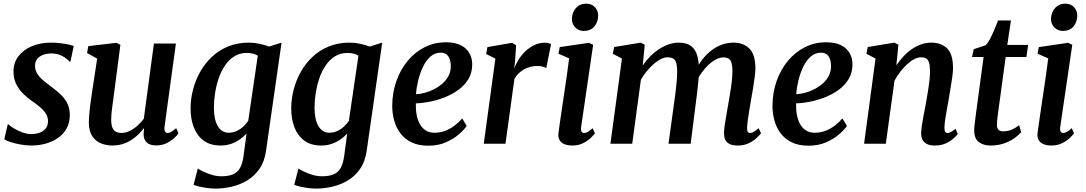

<svg xmlns="http://www.w3.org/2000/svg" viewBox="-20 -804 6074 1074"><path d="M374 -459.5H368.5Q358.5 -473 331.5 -489Q304.5 -505 268 -505Q243 -505 222.5 -497.8Q202 -490.5 189.5 -475.8Q177 -461 176 -438Q175.5 -414.5 186.5 -395Q197.5 -375.5 217.5 -358Q237.5 -340.5 263 -322Q289.5 -302.5 314 -280.8Q338.5 -259 354.5 -229.8Q370.5 -200.5 370.5 -160Q370.5 -118 353 -86.2Q335.5 -54.5 305.2 -33Q275 -11.5 236.2 -0.8Q197.5 10 154.5 10Q127.5 10 96 4.5Q64.5 -1 39 -9.2Q13.5 -17.5 4 -26L23.5 -109H26.5Q37.5 -98 58.8 -85.2Q80 -72.5 105.8 -63.2Q131.5 -54 155 -54Q177.5 -54 198.8 -60.8Q220 -67.5 234.2 -83.5Q248.5 -99.5 248.5 -126.5Q248.5 -150.5 235.5 -170Q222.5 -189.5 201.8 -206.8Q181 -224 156 -241Q134.5 -256 111.2 -278.2Q88 -300.5 71.8 -331.5Q55.5 -362.5 55.5 -404Q55.5 -453 83 -489.2Q110.5 -525.5 158 -545.5Q205.5 -565.5 266.5 -565.5Q293 -565.5 318.8 -562.2Q344.5 -559 364.2 -554.8Q384 -550.5 392.5 -546.5Z M607.5 10Q575 10 545.2 -2Q515.5 -14 496.5 -41.8Q477.5 -69.5 477 -117Q477 -134.5 478.5 -155.5Q480 -176.5 482.8 -199.8Q485.5 -223 488.8 -246.8Q492 -270.5 495.5 -292.5L523.5 -476L467 -507.5L474 -546L631 -564.5L653.5 -553.5L619 -289Q616.5 -268 613.5 -246.5Q610.5 -225 607.8 -205.2Q605 -185.5 603.5 -167.8Q602 -150 602 -136Q602 -107 608.5 -90.5Q615 -74 628 -67.2Q641 -60.5 659.5 -60.5Q683 -60.5 706.2 -72Q729.5 -83.5 749.8 -101.8Q770 -120 784.5 -140L841 -560.5H964L900.5 -96.5Q898 -77.5 903 -68.8Q908 -60 917.5 -60Q926.5 -60 937 -66Q947.5 -72 965.5 -87L978.5 -58Q973.5 -50 956.8 -33.8Q940 -17.5 913.8 -4Q887.5 9.5 854 9.5Q819 9.5 801.8 -6.2Q784.5 -22 783.5 -48.5Q783.5 -51 783.5 -55.2Q783.5 -59.5 784 -64.8Q784.5 -70 785 -75.5Q785.5 -81 786 -85.5L784.5 -86.5Q771 -69 753.5 -51.8Q736 -34.5 714 -20.5Q692 -6.5 665.8 1.8Q639.5 10 607.5 10Z M1468.5 37Q1460.5 98 1432 139.5Q1403.5 181 1363 205.2Q1322.5 229.5 1276.2 240.2Q1230 251 1186 251Q1163 251 1138.2 247.5Q1113.5 244 1093.2 239.2Q1073 234.5 1063 229.5L1086.5 138.5Q1095 145 1116 155.2Q1137 165.5 1164 173.8Q1191 182 1218.5 182Q1256 182 1281.5 172Q1307 162 1321.8 137Q1336.5 112 1342.5 67.5L1359 -56.5Q1343 -39.5 1321.5 -24.2Q1300 -9 1273 0.5Q1246 10 1214 10Q1156 10 1119 -17.5Q1082 -45 1064 -91.8Q1046 -138.5 1046 -197Q1046 -249 1059.5 -301.8Q1073 -354.5 1099.5 -401.8Q1126 -449 1165.2 -486Q1204.5 -523 1256.2 -544.2Q1308 -565.5 1371.5 -565.5Q1402 -565.5 1433.2 -558.8Q1464.5 -552 1485 -543.5L1555 -565.5ZM1422 -492.5Q1410 -500.5 1393.8 -504.2Q1377.5 -508 1360.5 -508Q1321 -508 1290.5 -488.8Q1260 -469.5 1238.2 -437.2Q1216.5 -405 1203 -365Q1189.5 -325 1183 -282.8Q1176.5 -240.5 1176.5 -201.5Q1176.5 -168.5 1182 -142.5Q1187.5 -116.5 1198.2 -98.5Q1209 -80.5 1224.2 -71Q1239.5 -61.5 1259 -61.5Q1282.5 -61.5 1303.5 -71Q1324.5 -80.5 1341 -96Q1357.5 -111.5 1368.5 -128Z M2031.5 37Q2023.5 98 1995 139.5Q1966.5 181 1926 205.2Q1885.5 229.5 1839.2 240.2Q1793 251 1749 251Q1726 251 1701.2 247.5Q1676.5 244 1656.2 239.2Q1636 234.5 1626 229.5L1649.5 138.5Q1658 145 1679 155.2Q1700 165.5 1727 173.8Q1754 182 1781.5 182Q1819 182 1844.5 172Q1870 162 1884.8 137Q1899.5 112 1905.5 67.5L1922 -56.5Q1906 -39.5 1884.5 -24.2Q1863 -9 1836 0.5Q1809 10 1777 10Q1719 10 1682 -17.5Q1645 -45 1627 -91.8Q1609 -138.5 1609 -197Q1609 -249 1622.5 -301.8Q1636 -354.5 1662.5 -401.8Q1689 -449 1728.2 -486Q1767.5 -523 1819.2 -544.2Q1871 -565.5 1934.5 -565.5Q1965 -565.5 1996.2 -558.8Q2027.5 -552 2048 -543.5L2118 -565.5ZM1985 -492.5Q1973 -500.5 1956.8 -504.2Q1940.5 -508 1923.5 -508Q1884 -508 1853.5 -488.8Q1823 -469.5 1801.2 -437.2Q1779.5 -405 1766 -365Q1752.5 -325 1746 -282.8Q1739.5 -240.5 1739.5 -201.5Q1739.5 -168.5 1745 -142.5Q1750.5 -116.5 1761.2 -98.5Q1772 -80.5 1787.2 -71Q1802.5 -61.5 1822 -61.5Q1845.5 -61.5 1866.5 -71Q1887.5 -80.5 1904 -96Q1920.5 -111.5 1931.5 -128Z M2590.5 -99.5Q2577 -79 2547.2 -53Q2517.5 -27 2474.2 -8Q2431 11 2375.5 11Q2320 11 2281.5 -8Q2243 -27 2219.2 -59Q2195.5 -91 2184.8 -130.8Q2174 -170.5 2174 -211.5Q2174.5 -286 2197.2 -350.5Q2220 -415 2260.5 -463.8Q2301 -512.5 2355.5 -540Q2410 -567.5 2473.5 -567.5Q2524.5 -567.5 2556.8 -551.5Q2589 -535.5 2605 -507.8Q2621 -480 2621.5 -446Q2622 -398.5 2600.8 -362.8Q2579.5 -327 2544 -301.2Q2508.5 -275.5 2466 -259Q2423.5 -242.5 2381.5 -234.5Q2339.5 -226.5 2306 -226Q2305 -192 2310.5 -162.2Q2316 -132.5 2328.5 -110Q2341 -87.5 2361.2 -74.5Q2381.5 -61.5 2410 -61.5Q2443 -61.5 2471.2 -72.5Q2499.5 -83.5 2523.2 -101.8Q2547 -120 2565.5 -141.5ZM2446 -509.5Q2412.5 -509.5 2387.8 -487.5Q2363 -465.5 2346 -430Q2329 -394.5 2319.2 -354Q2309.5 -313.5 2307 -277Q2330.5 -278 2357.5 -285.2Q2384.5 -292.5 2410.2 -306Q2436 -319.5 2457 -338.5Q2478 -357.5 2490.2 -382.2Q2502.5 -407 2501.5 -436.5Q2500.5 -473 2486.2 -491.2Q2472 -509.5 2446 -509.5Z M2686 0 2751 -476 2699.5 -502 2706.5 -540.5 2844.5 -564.5 2867 -551 2861 -461 2856.5 -419.5Q2865 -445 2881 -470.8Q2897 -496.5 2919.5 -517.8Q2942 -539 2969.5 -552Q2997 -565 3029 -565Q3040 -565 3049 -562.5Q3058 -560 3062.5 -557L3035.5 -422.5Q3031 -426.5 3018 -430.8Q3005 -435 2984.5 -435Q2966.5 -435 2948.2 -430.5Q2930 -426 2913 -417Q2896 -408 2881.8 -394.2Q2867.5 -380.5 2857.5 -362.5L2807.5 0Z M3181.5 10Q3155 10 3136.8 2.2Q3118.5 -5.5 3110 -20.5Q3101.5 -35.5 3103.5 -57Q3106 -77.5 3110.8 -110.5Q3115.5 -143.5 3121.8 -185.8Q3128 -228 3135.2 -276Q3142.5 -324 3149.8 -375.2Q3157 -426.5 3163.5 -477.5L3104 -503.5L3111 -540.5L3274.5 -564.5L3298 -553.5L3231 -96Q3228 -78 3232.8 -69Q3237.5 -60 3247 -60Q3256.5 -60 3267.5 -66Q3278.5 -72 3295 -87L3308 -58.5Q3302.5 -50.5 3286.2 -34.2Q3270 -18 3243.5 -4Q3217 10 3181.5 10ZM3244.5 -631Q3216.5 -631 3197.2 -651.2Q3178 -671.5 3179 -700.5Q3180.5 -736 3202.2 -759.8Q3224 -783.5 3259.5 -783.5Q3290 -783.5 3308 -763.8Q3326 -744 3326 -717Q3325.5 -680 3304.5 -655.5Q3283.5 -631 3244.5 -631Z M3586.5 -554 3575.5 -438Q3592.5 -464 3615.2 -487Q3638 -510 3664.5 -527.8Q3691 -545.5 3719.5 -555.5Q3748 -565.5 3777.5 -565.5Q3814 -565.5 3838.2 -551.5Q3862.5 -537.5 3875.2 -507.2Q3888 -477 3889.5 -427Q3890 -420.5 3889.8 -413.2Q3889.5 -406 3889 -398.2Q3888.5 -390.5 3887.5 -382.5L3869.5 -406.5Q3886.5 -442.5 3909.2 -471.8Q3932 -501 3959.5 -522Q3987 -543 4018.2 -554.2Q4049.5 -565.5 4084 -565.5Q4137.5 -565.5 4171.5 -532.5Q4205.5 -499.5 4205.5 -421Q4205.5 -402.5 4201.5 -372Q4197.5 -341.5 4192 -308Q4186.5 -274.5 4181.5 -246.5Q4177 -221 4172.2 -192.8Q4167.5 -164.5 4163.8 -137.8Q4160 -111 4159 -90.5Q4158.5 -73 4163 -66.5Q4167.5 -60 4175 -60Q4185 -60 4195.8 -66Q4206.5 -72 4223.5 -87L4237 -58.5Q4231.5 -51 4214.8 -34.5Q4198 -18 4170.8 -4Q4143.5 10 4107 10Q4075.5 10 4058.5 0.2Q4041.5 -9.5 4035.5 -25.8Q4029.5 -42 4030 -61Q4030 -79 4034 -105.5Q4038 -132 4043.5 -162Q4049 -192 4053.5 -220.5Q4058 -248 4063.8 -280.8Q4069.5 -313.5 4073.2 -346.8Q4077 -380 4077 -408.5Q4076.5 -452.5 4064.5 -467.8Q4052.5 -483 4027.5 -483Q4007.5 -483 3985.2 -471.8Q3963 -460.5 3941.2 -439.8Q3919.5 -419 3900.5 -391.2Q3881.5 -363.5 3868.5 -330L3889.5 -401.5Q3889 -378.5 3886.5 -351.5Q3884 -324.5 3881 -297.2Q3878 -270 3874.5 -245.5L3843.5 0H3719.5L3749.5 -219Q3753.5 -247.5 3757.8 -280.2Q3762 -313 3765 -346Q3768 -379 3768 -407Q3767 -454 3754.8 -468.8Q3742.5 -483.5 3713.5 -483.5Q3696.5 -483.5 3676.8 -473.5Q3657 -463.5 3636.8 -446Q3616.5 -428.5 3598 -406Q3579.5 -383.5 3565 -358L3516.5 0H3394.5L3459 -476.5L3408 -503L3415.5 -541L3564 -565.5Z M4717.5 -99.5Q4704 -79 4674.2 -53Q4644.5 -27 4601.2 -8Q4558 11 4502.5 11Q4447 11 4408.5 -8Q4370 -27 4346.2 -59Q4322.5 -91 4311.8 -130.8Q4301 -170.5 4301 -211.5Q4301.5 -286 4324.2 -350.5Q4347 -415 4387.5 -463.8Q4428 -512.5 4482.5 -540Q4537 -567.5 4600.5 -567.5Q4651.5 -567.5 4683.8 -551.5Q4716 -535.5 4732 -507.8Q4748 -480 4748.5 -446Q4749 -398.5 4727.8 -362.8Q4706.5 -327 4671 -301.2Q4635.5 -275.5 4593 -259Q4550.5 -242.5 4508.5 -234.5Q4466.5 -226.5 4433 -226Q4432 -192 4437.5 -162.2Q4443 -132.5 4455.5 -110Q4468 -87.5 4488.2 -74.5Q4508.5 -61.5 4537 -61.5Q4570 -61.5 4598.2 -72.5Q4626.5 -83.5 4650.2 -101.8Q4674 -120 4692.5 -141.5ZM4573 -509.5Q4539.5 -509.5 4514.8 -487.5Q4490 -465.5 4473 -430Q4456 -394.5 4446.2 -354Q4436.5 -313.5 4434 -277Q4457.5 -278 4484.5 -285.2Q4511.5 -292.5 4537.2 -306Q4563 -319.5 4584 -338.5Q4605 -357.5 4617.2 -382.2Q4629.5 -407 4628.5 -436.5Q4627.5 -473 4613.2 -491.2Q4599 -509.5 4573 -509.5Z M4994 -438.5Q5012 -465 5033.5 -488.2Q5055 -511.5 5080 -528.8Q5105 -546 5132.5 -555.8Q5160 -565.5 5190 -565.5Q5244.5 -565.5 5277.8 -533.5Q5311 -501.5 5311 -421Q5311 -402.5 5306.5 -371.5Q5302 -340.5 5296.5 -307.2Q5291 -274 5286.5 -246.5Q5282 -221.5 5276.8 -193Q5271.5 -164.5 5267.5 -137.8Q5263.5 -111 5263 -90.5Q5263 -73 5267.5 -66.5Q5272 -60 5279 -60Q5288 -60 5298.5 -65.2Q5309 -70.5 5325 -83.5L5337.5 -54.5Q5333 -47.5 5316.5 -32Q5300 -16.5 5273 -3.2Q5246 10 5210 10Q5179.5 10 5162.5 0.2Q5145.5 -9.5 5138.8 -25.5Q5132 -41.5 5132.5 -61Q5133 -74.5 5135.5 -93Q5138 -111.5 5141.8 -132.8Q5145.5 -154 5149.8 -176.2Q5154 -198.5 5158 -219Q5161.5 -240 5165.8 -264Q5170 -288 5173.8 -313.2Q5177.5 -338.5 5180 -362.8Q5182.5 -387 5182 -408.5Q5182 -438 5176.8 -454.2Q5171.5 -470.5 5160.5 -477Q5149.5 -483.5 5131 -483.5Q5113.5 -483.5 5093.5 -473Q5073.5 -462.5 5053.8 -444.2Q5034 -426 5015.8 -402.5Q4997.5 -379 4983.5 -352.5L4935 0H4813.5L4877.5 -476.5L4826.5 -503L4834 -541L4983 -565.5L5005.5 -554Z M5564 -181Q5562 -164 5560.2 -151.2Q5558.5 -138.5 5557.5 -127.5Q5556.5 -116.5 5556.5 -105Q5556.5 -87.5 5565 -78.5Q5573.5 -69.5 5590 -69.5Q5619.5 -69.5 5641.8 -79.8Q5664 -90 5680.5 -104L5692.5 -64.5Q5679.5 -49.5 5656 -32.2Q5632.5 -15 5598.2 -2.5Q5564 10 5518.5 10Q5481.5 10 5455.5 -9.2Q5429.5 -28.5 5429.5 -75Q5429.5 -79.5 5429.8 -85.8Q5430 -92 5431.2 -102.5Q5432.5 -113 5434.5 -129.2Q5436.5 -145.5 5439.5 -170L5482 -485H5417.5L5427 -529L5493.5 -551Q5506 -563 5518.5 -587.2Q5531 -611.5 5542.8 -639.2Q5554.5 -667 5563 -689.5H5635L5614.5 -552.5H5731L5721.5 -485H5605.5Z M5861.5 10Q5835 10 5816.8 2.2Q5798.5 -5.5 5790 -20.5Q5781.5 -35.5 5783.5 -57Q5786 -77.5 5790.8 -110.5Q5795.5 -143.5 5801.8 -185.8Q5808 -228 5815.2 -276Q5822.5 -324 5829.8 -375.2Q5837 -426.5 5843.5 -477.5L5784 -503.5L5791 -540.5L5954.5 -564.5L5978 -553.5L5911 -96Q5908 -78 5912.8 -69Q5917.5 -60 5927 -60Q5936.5 -60 5947.5 -66Q5958.5 -72 5975 -87L5988 -58.5Q5982.5 -50.5 5966.2 -34.2Q5950 -18 5923.5 -4Q5897 10 5861.5 10ZM5924.5 -631Q5896.5 -631 5877.2 -651.2Q5858 -671.5 5859 -700.5Q5860.5 -736 5882.2 -759.8Q5904 -783.5 5939.5 -783.5Q5970 -783.5 5988 -763.8Q6006 -744 6006 -717Q6005.5 -680 5984.5 -655.5Q5963.5 -631 5924.5 -631Z"/></svg>

Font: Merriweather 24pt SemiBold
Style: Italic
Weight: 600
Italic angle: -7.8°
Version: Version 2.101